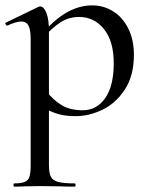

<svg xmlns="http://www.w3.org/2000/svg" viewBox="-23 -419 554 714"><path d="M30 263Q56 263 69 257.5Q82 252 86.5 238Q91 224 91 194V-274Q91 -308 83 -323.5Q75 -339 56 -339Q37 -339 5 -324H4Q0 -324 -2.5 -329Q-5 -334 -1 -335L119 -393Q123 -395 126 -395Q140 -395 149.5 -371Q159 -347 159 -304V194Q159 224 166 238Q173 252 193 257.5Q213 263 255 263Q258 263 258 269Q258 275 255 275Q220 275 200 274L125 273L69 274Q55 275 30 275Q27 275 27 269Q27 263 30 263ZM126 -25 147 -82Q176 -46 207 -27.5Q238 -9 285 -9Q337 -9 368.5 -54.5Q400 -100 400 -184Q400 -266 363.5 -311Q327 -356 271 -356Q233 -356 202 -336Q171 -316 136 -277L127 -286Q177 -345 224 -372Q271 -399 320 -399Q362 -399 397.5 -377Q433 -355 454 -313Q475 -271 475 -215Q475 -138 441.5 -86.5Q408 -35 358 -11Q308 13 258 13Q220 13 191.5 4.5Q163 -4 126 -25Z"/></svg>

Font: Cormorant Garamond Medium
Style: Regular
Weight: 500
Designer: Christian Thalmann (Catharsis Fonts)
Foundry: Catharsis Fonts
Version: Version 4.000